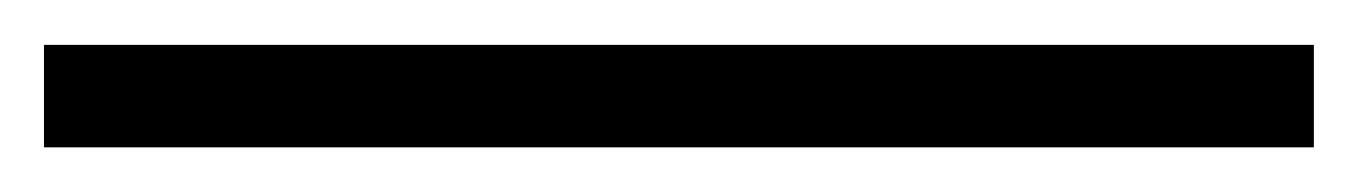

<svg xmlns="http://www.w3.org/2000/svg" viewBox="-28 -775 609 86"><path d="M560.5 -754.9V-709H-8.3V-754.9Z"/></svg>

Font: Arimo Medium
Style: Regular
Weight: 500
Designer: Steve Matteson
Foundry: Monotype Imaging Inc.
Version: Version 1.33